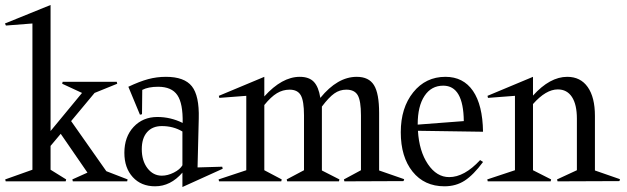

<svg xmlns="http://www.w3.org/2000/svg" viewBox="-42 -732 2530 775"><path d="M-18.1 -628.9 -22 -637.2 162.1 -711.9V-203.1L289.1 -356.9L209 -394L210.9 -401.9H429.2L431.2 -394L339.8 -356.9L245.1 -243.2L387.2 -41L473.1 -7.8L471.2 0H252L250 -7.8L311 -35.2L203.1 -191.9L162.1 -143.1V-46.9L225.1 -7.8L223.1 0H-19L-21 -7.8L88.9 -46.9V-637.2Z M460 -115.2Q460 -179.7 497.3 -219.7Q534.7 -259.8 593.3 -259.8Q646.5 -259.8 695.3 -235.8Q696.8 -314.5 673.8 -348.1Q650.9 -381.8 596.2 -381.8Q556.6 -381.8 532.2 -369.1L531.2 -271L522.9 -269L476.1 -381.8Q521.5 -403.3 556.2 -412.6Q590.8 -421.9 627.9 -421.9Q702.1 -421.9 732.4 -383.8Q762.7 -345.7 760.3 -253.9L755.4 -56.2L855 -59.1L856.9 -50.8L694.3 22.9V-35.2Q646.5 20 584 20Q527.8 20 493.9 -17.1Q460 -54.2 460 -115.2ZM530.3 -129.9Q530.3 -83 553.2 -53Q576.2 -22.9 611.3 -22.9Q634.8 -22.9 659.7 -35.4Q684.6 -47.9 694.3 -64.9V-201.2Q657.7 -223.1 611.3 -223.1Q573.2 -223.1 551.8 -198.7Q530.3 -174.3 530.3 -129.9Z M1257.3 -301.8V-43.9L1328.1 -7.8L1326.2 0H1117.2L1115.2 -7.8L1185.1 -44.9V-266.1Q1185.1 -324.7 1172.1 -347.4Q1159.2 -370.1 1127 -370.1Q1099.6 -370.1 1075.7 -355.7Q1051.8 -341.3 1024.9 -308.1V-44.9L1095.2 -7.8L1093.3 0H842.3L840.3 -7.8L952.1 -44.9V-345.2L843.3 -336.9L841.3 -345.2L1024.9 -421.9V-342.8Q1096.2 -421.9 1168 -421.9Q1205.6 -421.9 1224.9 -401.6Q1244.1 -381.3 1251 -336.9Q1320.3 -421.9 1397.9 -421.9Q1446.8 -421.9 1467.5 -388.4Q1488.3 -355 1488.3 -275.9V-43.9L1589.4 -8.8L1586.9 -1L1348.1 0L1346.2 -7.8L1415 -44.9V-266.1Q1415 -324.7 1402.1 -347.4Q1389.2 -370.1 1356 -370.1Q1329.1 -370.1 1307.4 -354.7Q1285.6 -339.4 1257.3 -301.8Z M1830.1 -243.2Q1828.6 -386.2 1747.1 -386.2Q1698.7 -386.2 1671.4 -344.7Q1644 -303.2 1644 -230V-229ZM1575.7 -198.2Q1575.7 -296.9 1626 -359.4Q1676.3 -421.9 1755.9 -421.9Q1828.1 -421.9 1867.2 -365Q1906.2 -308.1 1907.7 -200.2L1645 -204.1Q1649.9 -121.6 1685.3 -69.3Q1720.7 -17.1 1771 -17.1Q1832.5 -17.1 1896 -85.9L1907.7 -78.1Q1869.1 -25.9 1833.7 -2.9Q1798.3 20 1752 20Q1670.9 20 1623.3 -39.3Q1575.7 -98.6 1575.7 -198.2Z M1927.7 -336.9 1925.8 -345.2 2109.4 -421.9V-346.2Q2177.7 -421.9 2247.6 -421.9Q2301.3 -421.9 2330.3 -380.6Q2359.4 -339.4 2359.4 -264.2V-43.9L2460.4 -8.8L2458.5 -1L2208.5 0L2206.5 -7.8L2286.6 -44.9V-252.9Q2286.6 -310.1 2266.6 -340.6Q2246.6 -371.1 2209.5 -371.1Q2161.6 -371.1 2109.4 -312V-44.9L2182.6 -7.8L2180.7 0H1926.8L1924.8 -7.8L2036.6 -44.9V-345.2Z"/></svg>

Font: Halibut Cnd
Style: Regular
Weight: 400
Width: 3
Designer: Matteo Maggi
Foundry: Collletttivo
Version: Version 3.080 | FøM Fix